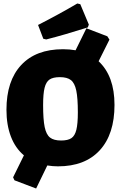

<svg xmlns="http://www.w3.org/2000/svg" viewBox="-20 -941 693 1100"><path d="M636 -340Q636 -172 551.5 -80Q467 12 312 12Q283 12 251 7L187 139L63 92L55 75L117 -51Q68 -92 42.5 -158.5Q17 -225 17 -312Q17 -478 101.5 -568.5Q186 -659 341 -659Q379 -659 413 -653L475 -779L595 -733L607 -714L545 -590Q636 -505 636 -340ZM426 -297Q426 -379 417 -422Q408 -465 386.5 -482Q365 -499 323 -499Q284 -499 264 -485.5Q244 -472 235.5 -438Q227 -404 227 -339Q227 -256 236 -213Q245 -170 266.5 -153Q288 -136 330 -136Q369 -136 389 -149.5Q409 -163 417.5 -197.5Q426 -232 426 -297ZM440 -917 489 -800 483 -784Q351 -742 245 -715L228 -719L198 -798Q316 -858 423 -921Z"/></svg>

Font: Luna Sans Black
Style: Regular
Weight: 900
Designer: Juan Pablo del Peral
Foundry: Huerta Tipografica
Version: Version 2.001; ttfautohint (v1.5)